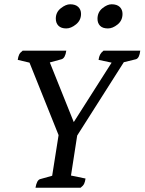

<svg xmlns="http://www.w3.org/2000/svg" viewBox="-20 -878 676 898"><path d="M146 0Q152 -35 167 -40L224 -56L254 -246L118 -585L63 -598Q65 -613 69.5 -622.5Q74 -632 86 -641H290Q285 -606 268 -601L213 -586L325 -307L502 -585L441 -598Q443 -613 448 -622.5Q453 -632 464 -641H636Q632 -606 616 -601L559 -587L341 -244L312 -57L380 -43Q378 -28 373.5 -18.5Q369 -9 357 0ZM485 -745Q460 -745 448 -757.5Q436 -770 436 -790Q436 -821 459 -839.5Q482 -858 502 -858Q527 -858 540 -845.5Q553 -833 553 -813Q553 -782 530 -763.5Q507 -745 485 -745ZM290 -745Q266 -745 253.5 -757.5Q241 -770 241 -791Q241 -821 264.5 -839.5Q288 -858 308 -858Q333 -858 346 -845.5Q359 -833 359 -813Q359 -783 335.5 -764Q312 -745 290 -745Z"/></svg>

Font: Petrona Medium
Style: Italic
Weight: 500
Italic angle: -9°
Designer: Ringo R. Seeber
Foundry: Ringo R. Seeber
Version: Version 2.001; ttfautohint (v1.8.3)